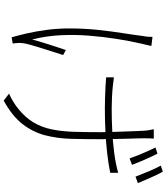

<svg xmlns="http://www.w3.org/2000/svg" viewBox="49 -895 902 1040"><g transform="rotate(90 500.0 -375.0)"><path d="M731 -757Q730 -748 729.5 -735.5Q729 -723 729 -706Q729 -697 729.5 -675Q730 -653 731 -624.5Q732 -596 732.5 -566.5Q733 -537 733.5 -511.5Q734 -486 734 -469Q734 -385 732 -310Q730 -235 713 -169Q696 -103 652.5 -46.5Q609 10 525 56L487 27Q506 19 528.5 5.5Q551 -8 568 -22Q617 -61 643.5 -106Q670 -151 681 -205.5Q692 -260 694 -325Q696 -390 696 -470Q696 -490 695 -525Q694 -560 692.5 -597Q691 -634 690 -664Q689 -694 688 -705Q687 -721 684.5 -733.5Q682 -746 680 -757ZM399 -541Q419 -538 448 -535Q477 -532 509 -530.5Q541 -529 568 -529Q628 -529 688.5 -532Q749 -535 807 -542.5Q865 -550 916 -564V-521Q867 -511 809.5 -504.5Q752 -498 690.5 -495Q629 -492 568 -492Q542 -492 509.5 -493Q477 -494 448 -495.5Q419 -497 399 -499ZM229 -744Q227 -734 223.5 -719.5Q220 -705 217 -692Q202 -628 190.5 -554.5Q179 -481 173 -404Q167 -327 171 -249.5Q175 -172 194 -98Q204 -137 220 -186.5Q236 -236 251 -281L278 -266Q269 -238 256.5 -198.5Q244 -159 232.5 -121.5Q221 -84 216 -62Q214 -52 213 -40.5Q212 -29 213 -20Q213 -13 214 -5.5Q215 2 216 7L182 13Q173 -18 161.5 -67Q150 -116 142 -176Q134 -236 134 -299Q134 -380 142 -455Q150 -530 160 -593Q170 -656 175 -698Q178 -712 179 -726Q180 -740 180 -750ZM812 -777Q826 -751 843.5 -711Q861 -671 873 -639L838 -626Q827 -658 810 -698Q793 -738 779 -766ZM910 -806Q924 -781 941.5 -741.5Q959 -702 972 -671L937 -658Q924 -691 908 -729.5Q892 -768 877 -795Z"/></g></svg>

Font: Noto Sans JP ExtraLight
Style: Regular
Weight: 250
Designer: Ryoko NISHIZUKA  (kana, bopomofo & ideographs); Paul D. Hunt (Latin, Greek & Cyrillic); Sandoll Communications , Soo-you
Foundry: Adobe
Version: Version 2.004-H2;hotconv 1.0.118;makeotfexe 2.5.65603